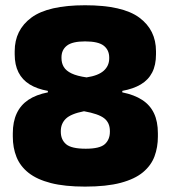

<svg xmlns="http://www.w3.org/2000/svg" viewBox="-20 -674 633 712"><path d="M295.5 18Q220 18 168.5 4.8Q117 -8.5 86 -33Q55 -57.5 41.2 -91.8Q27.5 -126 27.5 -167.5V-179.5Q27.5 -222.5 42 -253.5Q56.5 -284.5 85.2 -303.8Q114 -323 157.5 -331.5V-337Q117.5 -344 90 -361Q62.5 -378 48.5 -405.8Q34.5 -433.5 34.5 -472.5V-484Q34.5 -563 96.5 -608.8Q158.5 -654.5 295.5 -654.5Q434.5 -654.5 496.5 -608.8Q558.5 -563 558.5 -484V-472.5Q558.5 -432.5 544.2 -405Q530 -377.5 502.2 -361Q474.5 -344.5 433.5 -337V-331.5Q478 -322.5 507.2 -303.5Q536.5 -284.5 551 -254Q565.5 -223.5 565.5 -179.5V-167.5Q565.5 -128 553 -94.2Q540.5 -60.5 510.2 -35.2Q480 -10 427.5 4Q375 18 295.5 18ZM298 -122.5Q350 -122.5 368.8 -139.5Q387.5 -156.5 387.5 -185.5V-188Q387.5 -219 366.2 -235.5Q345 -252 291.5 -261.5Q243 -252 224.2 -233.8Q205.5 -215.5 205.5 -188V-185.5Q205.5 -156 225.2 -139.2Q245 -122.5 298 -122.5ZM301 -387Q344.5 -393.5 364.8 -411.8Q385 -430 385 -457.5V-460.5Q385 -488.5 364.8 -504.5Q344.5 -520.5 295.5 -520.5Q248.5 -520.5 228.2 -504.8Q208 -489 208 -461.5V-458.5Q208 -440 216.5 -425.8Q225 -411.5 245.2 -401.8Q265.5 -392 301 -387Z"/></svg>

Font: Anek Odia Medium ExtraBold
Style: Regular
Weight: 800
Version: Version 1.003